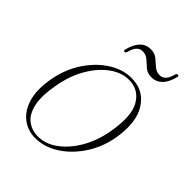

<svg xmlns="http://www.w3.org/2000/svg" viewBox="-175 -682 785 785"><g transform="rotate(45 217.0 -290.0)"><path d="M280.5 -444.5Q344 -440.5 378.2 -384.2Q412.5 -328 395.5 -227Q383.5 -160 347.2 -106Q311 -52 261 -21.2Q211 9.5 157.5 7.5Q117.5 6 86.2 -18.5Q55 -43 41 -90Q27 -137 39 -206Q51.5 -278 89 -333.2Q126.5 -388.5 177 -418.5Q227.5 -448.5 280.5 -444.5ZM163 -5Q207.5 -3.5 248.5 -32.5Q289.5 -61.5 320 -113.2Q350.5 -165 362 -231Q380 -332.5 353.5 -380.5Q327 -428.5 275 -432Q231 -435.5 188.8 -406.8Q146.5 -378 115 -325Q83.5 -272 71.5 -201.5Q59 -132.5 68.5 -89.5Q78 -46.5 103.2 -26.2Q128.5 -6 163 -5ZM324 -504Q300.5 -504 285.8 -516.5Q271 -529 257.2 -541.8Q243.5 -554.5 223.5 -554.5Q193 -554.5 181.5 -510Q179.5 -500 172 -500Q165.5 -500 168 -510Q187 -584 241.5 -584Q264.5 -584 279.2 -571.5Q294 -559 308 -546.5Q322 -534 342 -534Q372 -534 383.5 -578.5Q386 -588.5 393.5 -588.5Q400 -588.5 397.5 -578.5Q388 -540.5 368.8 -522.2Q349.5 -504 324 -504Z"/></g></svg>

Font: Fraunces 72pt Thin
Style: Italic
Weight: 100
Italic angle: -16°
Version: Version 1.000;[b76b70a41]